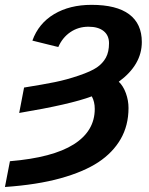

<svg xmlns="http://www.w3.org/2000/svg" viewBox="-74 -558 614 789"><path d="M374 -380.4Q374 -412.6 351.8 -430.4Q329.6 -448.2 289.6 -448.2Q248 -448.2 215.3 -426Q182.6 -403.8 165.5 -364.7L59.1 -391.1Q84.5 -461.9 148.4 -500Q212.4 -538.1 302.2 -538.1Q404.8 -538.1 456.8 -499.3Q508.8 -460.4 508.8 -385.3Q508.8 -291.5 414.1 -222.2Q432.6 -204.6 443.4 -174.8Q454.1 -145 454.1 -114.3Q454.1 -42.5 421.9 13.4Q389.6 69.3 330.1 108.6Q270.5 147.9 174.8 174.6Q79.1 201.2 -53.7 210.4L-33.2 104.5Q142.6 89.8 229 35.2Q315.4 -19.5 315.4 -110.4Q315.4 -140.1 303.2 -162.1Q214.8 -128.9 4.9 -93.8L24.9 -198.2Q104 -210.9 152.1 -220.7Q200.2 -230.5 250.2 -247.6Q300.3 -264.6 324.2 -281Q348.1 -297.4 361.1 -321Q374 -344.7 374 -380.4Z"/></svg>

Font: Liberation Sans
Style: Bold Italic
Weight: 700
Italic angle: -12°
Designer: Steve Matteson
Foundry: Ascender Corporation
Version: Version 2.1.5